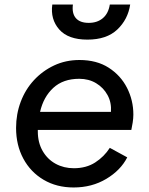

<svg xmlns="http://www.w3.org/2000/svg" viewBox="-20 -816 656 848"><path d="M305 12Q230 12 172.5 -22Q115 -56 83 -115.5Q51 -175 51 -251Q51 -312 71.5 -366.5Q92 -421 130 -462Q168 -503 219 -527Q270 -551 331 -551Q407 -551 460 -517Q513 -483 541 -428Q569 -373 569 -310Q569 -294 566 -274.5Q563 -255 560 -242H147V-236Q147 -186 168.5 -149Q190 -112 226 -92.5Q262 -73 306 -73Q361 -73 400.5 -98.5Q440 -124 465 -163L542 -121Q513 -64 449.5 -26Q386 12 305 12ZM330 -468Q259 -468 215.5 -428Q172 -388 157 -322H470Q473 -363 455 -396Q437 -429 404.5 -448.5Q372 -468 330 -468ZM366 -641Q281 -641 241.5 -686Q202 -731 211 -796H302Q297 -757 315 -736Q333 -715 372 -715Q410 -715 434.5 -736Q459 -757 465 -796H555Q545 -730 498 -685.5Q451 -641 366 -641Z"/></svg>

Font: Plus Jakarta Sans Medium
Style: Italic
Weight: 500
Italic angle: -8°
Designer: Gumpita Rahayu
Foundry: Tokotype
Version: Version 2.071; ttfautohint (v1.8.4.7-5d5b);gftools[0.9.29]